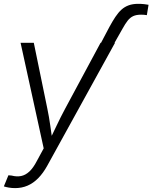

<svg xmlns="http://www.w3.org/2000/svg" viewBox="-31 -759 783 986"><path d="M487.8 -539.1 530.8 -620.6Q546.4 -649.4 561.3 -671.9Q576.2 -694.3 592.5 -709.2Q608.9 -724.1 629.9 -731.7Q650.9 -739.3 678.7 -739.3Q694.8 -739.3 708.7 -737.8Q722.7 -736.3 731.9 -734.4L723.1 -681.2Q716.8 -682.6 708 -683.1Q699.2 -683.6 693.4 -683.6Q669.4 -683.6 653.3 -676.3Q637.2 -668.9 624.8 -653.1Q612.3 -637.2 598.6 -612.3L557.1 -539.1ZM-11.2 198.2 12.2 141.1 28.8 142.6Q54.7 149.4 77.1 145Q99.6 140.6 119.9 121.8Q140.1 103 158.7 66.9L193.4 2.9L74.7 -539.1H142.6L211.9 -202.1Q221.2 -157.7 227.3 -113.5Q233.4 -69.3 239.7 -26.4H217.8Q238.8 -69.3 259.5 -113.5Q280.3 -157.7 304.2 -202.1L485.4 -539.1H559.6L212.4 90.8Q190.9 129.9 165.5 155.8Q140.1 181.6 110.6 194.3Q81.1 207 46.9 207Q29.3 207 14.2 204.3Q-1 201.7 -11.2 198.2Z"/></svg>

Font: Inter 18pt Light
Style: Italic
Weight: 300
Italic angle: -9.3988°
Designer: Rasmus Andersson
Foundry: rsms
Version: Version 4.001;git-66647c0bb